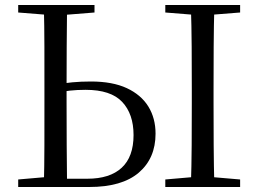

<svg xmlns="http://www.w3.org/2000/svg" viewBox="-20 -748 1034 768"><path d="M202.2 0V-33.1H329.3Q419.3 -33.1 466.7 -76.9Q514.2 -120.7 514.2 -207.8Q514.2 -292 468.7 -340.4Q423.3 -388.7 322.4 -388.7Q288.8 -388.7 260.3 -385.6Q231.8 -382.5 202.2 -376.1V-409.4Q235.9 -415.6 269.8 -418.8Q303.6 -422 343.6 -422Q430 -422 487.3 -395.4Q544.5 -368.7 573.4 -321.9Q602.2 -275 602.2 -213.4Q602.2 -114.7 535 -57.3Q467.9 0 336.9 0ZM155.3 0Q157.5 -84.1 157.6 -168.1Q157.7 -252.2 157.7 -336.8V-391.1Q157.7 -476.1 157.6 -560.7Q157.5 -645.2 155.3 -728H248.3Q247.3 -645 246.8 -561.4Q246.3 -477.8 246.3 -398V-336.8Q246.3 -251.7 246.8 -167.7Q247.3 -83.6 248.3 0ZM743.4 0Q746.2 -83.6 746.7 -167.7Q747.2 -251.7 747.2 -336.8V-391.1Q747.2 -476.1 746.7 -560.4Q746.2 -644.8 743.4 -728H837.5Q835.2 -645.2 834.7 -560.7Q834.2 -476.1 834.2 -391.1V-337Q834.2 -252.2 834.7 -168.1Q835.2 -84.1 837.5 0ZM52.8 -698V-728H358V-698L219.1 -686.9H191.7ZM641.2 0V-30.1L779.6 -42.1H800.6L940.5 -30.1V0ZM641.2 -698V-728H940.5V-698L800.6 -686.9H779.6ZM52.8 0V-30.1L190.9 -42.1H202.2V0Z"/></svg>

Font: Noto Serif KR
Style: Regular
Weight: 200
Designer: Ryoko NISHIZUKA 西塚涼子 (kana & ideographs); Frank Grießhammer (Latin, Greek & Cyrillic); Wenlong ZHANG 张文龙 (bopomofo); San
Foundry: Adobe
Version: Version 2.001;hotconv 1.1.0;makeotfexe 2.6.0